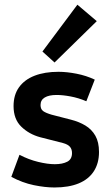

<svg xmlns="http://www.w3.org/2000/svg" viewBox="-20 -811 473 837"><path d="M217.3 6.3Q176.8 6.3 127.2 -3.9Q77.6 -14.2 29.3 -40L64.9 -136.2Q105 -115.2 146.5 -105.2Q188 -95.2 218.8 -95.2Q252.4 -95.2 273.2 -106Q293.9 -116.7 293.9 -143.6Q293.9 -160.6 284.9 -171.1Q275.9 -181.6 254.4 -187.5L154.8 -212.9Q106.4 -226.1 72.8 -258.8Q39.1 -291.5 39.1 -348.6Q39.1 -397.5 63 -430.7Q86.9 -463.9 130.9 -481Q174.8 -498 234.9 -498Q271 -498 313.5 -489.7Q356 -481.4 393.1 -463.9L356.4 -369.6Q321.8 -384.3 287.6 -390.6Q253.4 -397 226.6 -397Q193.4 -397 175 -386Q156.7 -375 156.7 -353Q156.7 -335 168.2 -326.7Q179.7 -318.4 205.1 -311L290 -289.1Q324.7 -280.3 352.3 -263.7Q379.9 -247.1 395.8 -219.2Q411.6 -191.4 411.6 -148.4Q411.6 -99.1 388.9 -64.2Q366.2 -29.3 323 -11.5Q279.8 6.3 217.3 6.3ZM217.8 -538.6 165 -586.4 317.4 -790.5 401.9 -718.8Z"/></svg>

Font: Anaheim
Style: Bold
Weight: 700
Version: Version 2.001